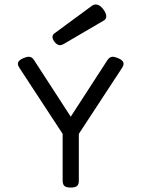

<svg xmlns="http://www.w3.org/2000/svg" viewBox="-20 -843 640 868"><path d="M413.1 -822.8Q429.7 -822.8 445.8 -802.7Q460.4 -783.7 460.4 -769.5Q460.4 -756.8 449.7 -750.5L267.1 -643.6Q258.3 -638.7 251.5 -638.7Q239.7 -638.7 229 -650.9Q217.3 -664.1 217.3 -676.3Q217.3 -685.5 225.1 -691.4L395 -816.4Q403.8 -822.8 413.1 -822.8ZM538.6 -554.2Q538.6 -546.4 531.2 -535.2L336.4 -237.8V-26.9Q336.4 -9.8 328.4 -2.4Q320.3 4.9 300.3 4.9H299.3Q279.3 4.9 271.2 -2.4Q263.2 -9.8 263.2 -26.9V-237.8L68.4 -535.2Q61 -546.4 61 -554.2Q61 -562 66.7 -568.1Q72.3 -574.2 84.5 -579.6Q100.6 -586.4 109.9 -586.4Q124.5 -586.4 133.3 -572.3L299.8 -315.4L466.3 -572.3Q476.1 -586.4 489.7 -586.4Q499 -586.4 515.1 -579.6Q527.3 -574.2 533 -568.1Q538.6 -562 538.6 -554.2Z"/></svg>

Font: Courier Prime Code
Style: Regular
Weight: 400
Designer: Alan Dague-Greene
Foundry: Quote-Unquote Apps
Version: Version 3.0318